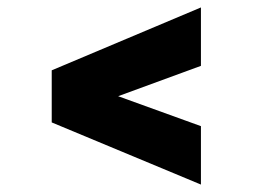

<svg xmlns="http://www.w3.org/2000/svg" viewBox="-20 -556 680 516"><path d="M520 -536V-379L119 -232V-367ZM119 -362 520 -217V-60L119 -227Z"/></svg>

Font: Figtree Black
Style: Regular
Weight: 900
Designer: Erik Kennedy
Foundry: Erik Kennedy
Version: Version 2.001;gftools[0.9.30]